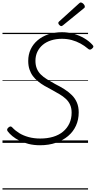

<svg xmlns="http://www.w3.org/2000/svg" viewBox="-20 -1149 771 1544"><path d="M302 19Q252 19 210 8.5Q168 -2 135.5 -18.5Q103 -35 79.5 -54.5Q56 -74 42 -93Q36 -101 37.5 -108.5Q39 -116 48 -124Q59 -133 66 -132Q73 -131 80 -123Q102 -99 134 -79Q166 -59 209 -47Q252 -35 304 -35Q361 -35 407.5 -49Q454 -63 487 -90.5Q520 -118 538 -156.5Q556 -195 556 -243Q556 -279 544 -306Q532 -333 510 -353.5Q488 -374 458.5 -391.5Q429 -409 394 -428Q365 -443 337.5 -459Q310 -475 286 -494.5Q262 -514 244.5 -537.5Q227 -561 217 -591Q207 -621 207 -659Q207 -710 226.5 -752Q246 -794 282.5 -825Q319 -856 368.5 -873Q418 -890 479 -890Q527 -890 573 -877Q619 -864 658 -841Q697 -818 723 -789Q732 -780 731 -773Q730 -766 720 -758Q712 -750 703.5 -750Q695 -750 688 -757Q660 -781 627 -799Q594 -817 557 -827Q520 -837 478 -837Q431 -837 391.5 -824.5Q352 -812 324 -788.5Q296 -765 280.5 -732.5Q265 -700 265 -660Q265 -625 276 -598Q287 -571 308 -550Q329 -529 358.5 -511Q388 -493 424 -473Q464 -453 498 -431.5Q532 -410 558 -384Q584 -358 598.5 -324Q613 -290 613 -245Q613 -187 591 -138.5Q569 -90 527.5 -55Q486 -20 429 -0.5Q372 19 302 19ZM473 -939Q466 -939 457.5 -947.5Q449 -956 449 -963Q449 -966 449.5 -968.5Q450 -971 454 -975L614 -1120Q619 -1124 622 -1126.5Q625 -1129 629 -1129Q636 -1129 643.5 -1124Q651 -1119 656.5 -1111Q662 -1103 662 -1097Q662 -1093 661 -1089.5Q660 -1086 654 -1082L487 -946Q482 -943 479.5 -941Q477 -939 473 -939ZM0 365H688V375H0ZM0 -20H688V0H0ZM0 -505H688V-500H0ZM0 -885H688V-875H0Z"/></svg>

Font: Playwrite DK Loopet Guides
Style: Regular
Weight: 400
Designer: Veronika Burian, José Scaglione
Foundry: TypeTogether
Version: Version 1.003